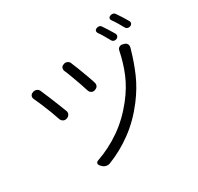

<svg xmlns="http://www.w3.org/2000/svg" viewBox="-182 -1062 1365 1324"><g transform="rotate(-30 500.0 -400.0)"><path d="M401 -712Q415 -717 429 -711Q443 -705 448 -691Q459 -666 473 -629Q487 -592 500.5 -555.5Q514 -519 521 -495Q526 -480 520 -467.5Q514 -455 498 -450L496 -449Q481 -444 469 -450.5Q457 -457 452 -471Q444 -498 430.5 -536Q417 -574 403.5 -610.5Q390 -647 380 -669Q375 -683 380 -695Q385 -707 400 -711ZM830 -624Q846 -620 852.5 -608Q859 -596 855 -580Q854 -575 853.5 -574.5Q853 -574 850 -563Q827 -481 791.5 -398.5Q756 -316 694 -234Q617 -133 525.5 -66Q434 1 336 39Q321 46 303.5 42.5Q286 39 275 27L267 19Q256 7 258.5 -3.5Q261 -14 276 -19Q377 -54 467.5 -117Q558 -180 633 -275Q695 -354 728 -434Q761 -514 778 -599Q781 -616 793.5 -623.5Q806 -631 822 -626ZM121 -651Q136 -656 150 -650.5Q164 -645 170 -630Q182 -604 197.5 -565.5Q213 -527 228.5 -489Q244 -451 254 -424Q260 -410 254 -396.5Q248 -383 233 -377L230 -376Q215 -371 202.5 -377.5Q190 -384 184 -398Q174 -429 158.5 -469.5Q143 -510 127 -547.5Q111 -585 101 -606Q94 -620 99 -632.5Q104 -645 119 -650ZM721 -813Q732 -818 743 -815Q754 -812 760 -801Q774 -781 787.5 -759Q801 -737 814 -715Q820 -705 816 -694.5Q812 -684 800 -679Q790 -675 779.5 -678.5Q769 -682 764 -692Q751 -715 737.5 -738.5Q724 -762 710 -781Q704 -791 707 -800Q710 -809 721 -813ZM846 -841Q857 -846 868 -843Q879 -840 885 -830Q899 -810 913 -788Q927 -766 940 -743Q946 -733 942.5 -723Q939 -713 927 -708Q917 -704 906 -707.5Q895 -711 890 -721Q877 -745 863.5 -767.5Q850 -790 836 -809Q829 -819 832 -828Q835 -837 846 -841Z"/></g></svg>

Font: Chiron GoRound TC N
Style: Regular
Weight: 350
Designer: Ryoko NISHIZUKA 西塚涼子 (kana, bopomofo & ideographs); Paul D. Hunt (Latin, Greek & Cyrillic); Sandoll Communications 산돌커뮤니
Foundry: Adobe
Version: Version 1.000;hotconv 1.1.1;makeotfexe 2.6.0